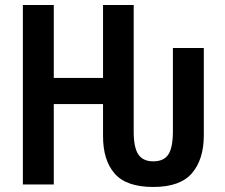

<svg xmlns="http://www.w3.org/2000/svg" viewBox="-20 -734 894 764"><path d="M71 0V-714H194V-424H390V-714H512V-210Q512 -147 530.5 -119.5Q549 -92 590 -92Q632 -92 650 -119.5Q668 -147 668 -212V-543H791V-196Q791 -100 744 -45Q697 10 590 10Q483 10 436.5 -43Q390 -96 390 -192V-320H194V0Z"/></svg>

Font: Avrile Sans Condensed SemiBold
Style: Regular
Weight: 600
Width: 3
Designer: Monotype Design Team
Foundry: Monotype Imaging Inc.
Version: Version 2.001;September 10, 2019;FontCreator 11.5.0.2425 64-